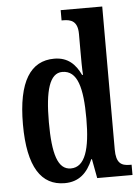

<svg xmlns="http://www.w3.org/2000/svg" viewBox="-54 -803 626 856"><g transform="rotate(-5 259.0 -375.0)"><path d="M201 10C265 10 303 -26 328 -86H331L347 0H505V-46H497C458 -46 436 -60 436 -120V-760H250V-714H257C292 -714 322 -705 322 -647V-572C322 -534 322 -495 324 -464H320C297 -513 263 -547 202 -547C97 -547 38 -460 38 -267C38 -75 97 10 201 10ZM234 -53C176 -53 154 -123 154 -267C154 -407 176 -485 233 -485C301 -485 322 -407 322 -268C322 -133 298 -53 234 -53Z"/></g></svg>

Font: Noto Serif Lao ExtraCondensed SemiBold
Style: Regular
Weight: 600
Width: 2
Designer: Monotype Design Team
Foundry: Monotype Imaging Inc.
Version: Version 2.003